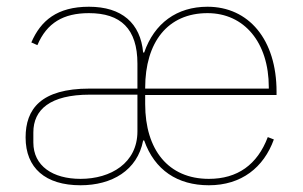

<svg xmlns="http://www.w3.org/2000/svg" viewBox="-20 -538 901 570"><path d="M388 -257V-148C388 -54 309 -7 219 -7C137 -7 79 -45 79 -115V-145C79 -212 128 -257 247 -257ZM411 -275V-277C411 -413 478 -499 596 -499C705 -499 778 -412 778 -279V-275ZM600 -7C480 -7 411 -93 411 -229V-256H801V-266C801 -421 718 -518 596 -518C505 -518 438 -469 408 -382H405C397 -469 342 -518 244 -518C150 -518 101 -477 73 -412L91 -404C119 -470 168 -499 244 -499C338 -499 388 -453 388 -349V-275H246C101 -275 56 -214 56 -130C56 -39 115 12 219 12C312 12 388 -32 405 -121H408C439 -33 507 12 600 12C697 12 763 -41 793 -124L775 -131C744 -49 685 -7 600 -7Z"/></svg>

Font: IBM Plex Devanagari Thin
Style: Regular
Weight: 100
Designer: Mike Abbink, Paul van der Laan, Pieter van Rosmalen, Erin McLaughlin
Foundry: Bold Monday
Version: Version 1.0